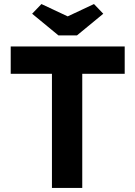

<svg xmlns="http://www.w3.org/2000/svg" viewBox="-20 -930 670 950"><path d="M237 0V-565H33V-700H597V-565H387V0ZM269 -755 139 -862 185 -910 315 -849 445 -910 491 -862 361 -755Z"/></svg>

Font: Mach SemiBold
Style: Regular
Weight: 600
Version: Version 1.002